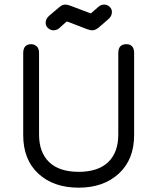

<svg xmlns="http://www.w3.org/2000/svg" viewBox="-20 -824 698 852"><path d="M283.2 -726.6Q279.3 -728.5 277.3 -728.5Q275.4 -728.5 272.5 -725.6L244.1 -700.2Q233.4 -689.5 216.8 -689.5Q205.1 -689.5 193.8 -698.7Q182.6 -708 182.6 -722.7Q182.6 -741.2 200.2 -755.9L244.1 -793Q256.8 -803.7 269.5 -803.7Q279.3 -803.7 292 -798.8L377 -766.6Q380.9 -764.6 382.8 -764.6Q383.8 -764.6 386.7 -767.6L416 -793Q426.8 -803.7 443.4 -803.7Q455.1 -803.7 465.8 -794.4Q476.6 -785.2 476.6 -770.5Q476.6 -751 459 -737.3L416 -700.2Q401.4 -689.5 390.6 -689.5Q379.9 -689.5 367.2 -694.3ZM504.9 -588.9Q504.9 -627.9 541 -627.9Q575.2 -627.9 575.2 -587.9V-224.6Q575.2 -116.2 507.3 -53.7Q439.5 8.8 329.1 8.8Q217.8 8.8 150.4 -53.2Q83 -115.2 83 -224.6V-587.9Q83 -627.9 118.2 -627.9Q131.8 -627.9 142.6 -618.7Q153.3 -609.4 153.3 -588.9V-227.5Q153.3 -147.5 198.2 -104.5Q243.2 -61.5 329.1 -61.5Q415 -61.5 460 -104.5Q504.9 -147.5 504.9 -227.5Z"/></svg>

Font: Jura
Style: DemiBold
Weight: 600
Version: Version 2.4